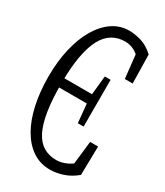

<svg xmlns="http://www.w3.org/2000/svg" viewBox="-207 -838 863 1007"><g transform="rotate(30 224.5 -335.0)"><path d="M269 85Q210.9 85 165 54.4Q119.1 23.9 86.7 -31.7Q54.2 -87.4 37.1 -165Q20 -242.7 20 -335Q20 -425.8 37.8 -502.9Q55.7 -580.1 88.6 -636.2Q121.6 -692.4 167 -723.6Q212.4 -754.9 268.6 -754.9Q300.3 -754.9 339.8 -743.7Q379.4 -732.4 417.5 -697.3L420.9 -523.4H373.5L354 -700.7L401.9 -681.6V-616.7Q368.7 -660.6 339.4 -677.7Q310.1 -694.8 277.3 -694.8Q234.9 -694.8 201.2 -674.8Q167.5 -654.8 144.5 -612.3Q121.6 -569.8 109.1 -501.2Q96.7 -432.6 96.7 -335Q96.7 -236.8 107.9 -168.5Q119.1 -100.1 140.9 -57.6Q162.6 -15.1 196.3 4.9Q230 24.9 273.4 24.9Q306.2 24.9 341.3 7.6Q376.5 -9.8 410.2 -51.8V13.2L360.8 30.8L380.9 -146.5H429.2L425.8 27.3Q390.1 57.1 350.1 71Q310.1 85 269 85ZM75.7 -312.5V-368.2H288.6V-312.5ZM275.9 -199.2 263.2 -332.5V-356.4L275.9 -482.4H311V-199.2Z"/></g></svg>

Font: Scarab Serif
Style: Regular
Weight: 400
Designer: John Roberts
Foundry: Scarab
Version: 1.0